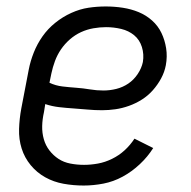

<svg xmlns="http://www.w3.org/2000/svg" viewBox="-20 -562 590 594"><path d="M239 12Q207 12 176.5 6.5Q146 1 120 -13.5Q94 -28 75 -51Q56 -74 47 -102.5Q38 -131 39 -163Q40 -195 46 -227L69 -347Q74 -373 84.5 -399.5Q95 -426 111.5 -449.5Q128 -473 151 -491.5Q174 -510 200.5 -522Q227 -534 253.5 -538Q280 -542 307 -542Q334 -542 360 -538Q386 -534 409 -524.5Q432 -515 450.5 -498.5Q469 -482 479.5 -460Q490 -438 494 -412.5Q498 -387 493 -360Q489 -339 478.5 -319.5Q468 -300 453 -283Q438 -266 419 -254Q400 -242 379 -234.5Q358 -227 337 -224Q316 -221 296 -221Q273 -221 251.5 -223Q230 -225 207.5 -226.5Q185 -228 163 -230.5Q141 -233 120 -240L116 -215Q111 -193 110.5 -172Q110 -151 115.5 -131.5Q121 -112 133 -96.5Q145 -81 161 -70.5Q177 -60 197.5 -56Q218 -52 240 -52Q261 -52 283 -56Q305 -60 326.5 -70.5Q348 -81 365.5 -97Q383 -113 396 -133L454 -104Q437 -77 412.5 -54Q388 -31 359.5 -15.5Q331 0 300 6Q269 12 239 12ZM300 -282Q320 -282 340 -287Q360 -292 377 -303.5Q394 -315 406 -333Q418 -351 422 -370Q426 -394 419 -416.5Q412 -439 395 -453Q378 -467 355 -472.5Q332 -478 308 -478Q289 -478 269 -474.5Q249 -471 230.5 -462.5Q212 -454 196 -440Q180 -426 168.5 -409Q157 -392 150 -373Q143 -354 139 -335L133 -306Q152 -297 173.5 -294.5Q195 -292 216 -290.5Q237 -289 258 -285.5Q279 -282 300 -282Z"/></svg>

Font: Lode Term
Style: Italic
Weight: 400
Italic angle: -11°
Monospace: yes
Designer: Belleve Invis
Foundry: Belleve Invis
Version: Version 29.2.0